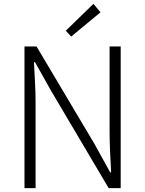

<svg xmlns="http://www.w3.org/2000/svg" viewBox="-20 -968 747 988"><path d="M106 0V-729H168L465.8 -228L546.9 -81.1H551.8Q548.8 -134.8 546.4 -189.2Q543.9 -243.7 543.9 -296.9V-729H601.1V0H539.1L242.2 -502L160.2 -647.9H154.8Q157.2 -595.7 160.2 -543.7Q163.1 -491.7 163.1 -437V0ZM346.2 -779.8 318.8 -810.1 460.9 -948.2 497.1 -904.8Z"/></svg>

Font: Source Han Sans CN Light
Style: Regular
Weight: 300
Designer: Ryoko NISHIZUKA  (kana, bopomofo & ideographs); Paul D. Hunt (Latin, Greek & Cyrillic); Sandoll Communications , Soo-you
Foundry: Adobe
Version: Version 2.000;hotconv 1.0.107;makeotfexe 2.5.65593